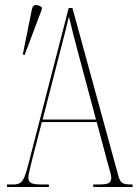

<svg xmlns="http://www.w3.org/2000/svg" viewBox="-20 -746 549 766"><path d="M8 0V-10H33Q50 -10 60 -16Q70 -22 77.5 -40Q85 -58 94 -94L254 -714H269L452 -45Q458 -23 467.5 -16.5Q477 -10 502 -10H509V0H352V-10H372Q405 -10 414.5 -16Q424 -22 424 -38Q424 -46 418.5 -64Q413 -82 408 -101L366 -259H147L111 -120Q106 -100 99.5 -73.5Q93 -47 93 -36Q93 -23 103.5 -16.5Q114 -10 146 -10H175V0ZM150 -269H363L303 -493Q284 -564 273.5 -604.5Q263 -645 255 -680Q249 -655 242.5 -628.5Q236 -602 223 -553ZM78 -526 71 -529 107 -708Q111 -726 122.5 -726Q134 -726 147 -717V-709Z"/></svg>

Font: Noto Serif Display ExtraCondensed Thin
Style: Regular
Weight: 100
Width: 2
Designer: Monotype Design Team
Foundry: Monotype Imaging Inc.
Version: Version 2.009